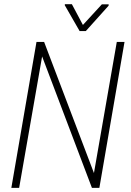

<svg xmlns="http://www.w3.org/2000/svg" viewBox="-20 -915 640 935"><path d="M586.4 -710.9 463.9 0H427.7L185.1 -640.1L73.2 0H35.2L157.7 -710.9H194.8L437.5 -72.3L548.8 -710.9ZM330.1 -894.5 383.8 -793.5 476.1 -894H509.3L508.8 -887.2L397.9 -763.7H367.7L295.4 -889.6L295.9 -894.5Z"/></svg>

Font: Roboto Condensed ExtraLight
Style: Italic
Weight: 250
Italic angle: -12°
Designer: Christian Robertson
Foundry: Google
Version: Version 3.008; 2023